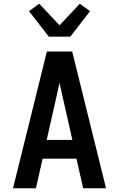

<svg xmlns="http://www.w3.org/2000/svg" viewBox="-20 -1012 640 1032"><path d="M50 0 232 -735H368L550 0H427L391 -159H209L173 0ZM231 -260H369L317 -490Q313 -509 308.5 -528.5Q304 -548 300 -567Q296 -548 291.5 -528.5Q287 -509 283 -490ZM242 -815 227 -835 136 -952 191 -992 300 -876 409 -992 464 -952 358 -815Z"/></svg>

Font: Iosevka Aile
Style: Bold
Weight: 700
Designer: Belleve Invis
Foundry: Belleve Invis
Version: Version 28.0.1; ttfautohint (v1.8.4)